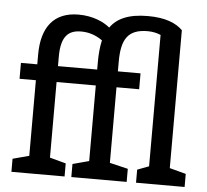

<svg xmlns="http://www.w3.org/2000/svg" viewBox="-53 -821 946 878"><g transform="rotate(5 419.5 -382.0)"><path d="M603 0H826V-60L751 -80V-713C721 -743 672 -764 591 -764C502 -764 449 -739 419 -696C392 -719 341 -743 275 -743C161 -743 106 -670 106 -545V-500H31V-427H106V-80L31 -60V0H275V-60L201 -80V-427H381V-80L306 -60V0H560V-60L476 -80V-427H580V-500H476V-544C476 -646 504 -695 596 -695C620 -695 640 -690 656 -683V-80L603 -60ZM201 -500V-545C201 -642 239 -667 293 -667C324 -667 357 -659 391 -635C384 -605 381 -571 381 -534V-500Z"/></g></svg>

Font: Hermeneus One
Style: Regular
Weight: 400
Designer: Rodrigo Fuenzalida, Pablo Impallari
Foundry: Pablo Impallari, Rodrigo Fuenzalida
Version: Version 1.002